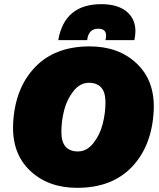

<svg xmlns="http://www.w3.org/2000/svg" viewBox="-20 -893 765 923"><path d="M260 -700Q290 -873 467 -873Q545 -873 588 -838Q631 -803 631 -743Q631 -725 626 -700H487Q490 -712 490 -722Q490 -755 452 -755Q405 -755 399 -700ZM351 10Q211 10 124 -73Q37 -156 43 -297Q51 -467 147 -568.5Q243 -670 411 -670Q551 -670 638 -587Q725 -504 719 -363Q711 -193 615 -91.5Q519 10 351 10ZM355 -165Q397 -165 428.5 -204.5Q460 -244 473.5 -296.5Q487 -349 487 -402Q487 -495 407 -495Q365 -495 333.5 -455.5Q302 -416 288.5 -363.5Q275 -311 275 -258Q275 -165 355 -165Z"/></svg>

Font: Elaine Sans Black
Style: Italic
Weight: 900
Italic angle: -13°
Designer: Wei Huang
Foundry: Wei Huang
Version: Version 2.001;December 24, 2019;FontCreator 12.0.0.2547 64-b